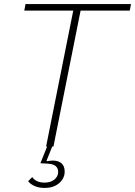

<svg xmlns="http://www.w3.org/2000/svg" viewBox="-20 -718 662 941"><path d="M199 203Q169 203 148 193Q127 183 118 170L138 150Q147 163 162 170Q177 177 199 177Q228 177 246.5 162Q265 147 265 124Q265 107 253.5 96.5Q242 86 213 84L178 82L211 0H206L339 -666H99L105 -698H622L616 -666H375L242 0H236L208 70L210 72Q216 71 224 70Q232 69 239 69Q266 69 281.5 82.5Q297 96 297 123Q297 156 270 179.5Q243 203 199 203Z"/></svg>

Font: IBM Plex Sans ExtraLight
Style: Italic
Weight: 250
Italic angle: -11.31°
Designer: Mike Abbink, Paul van der Laan, Pieter van Rosmalen
Foundry: Bold Monday
Version: Version 3.201